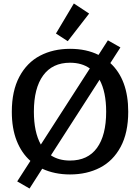

<svg xmlns="http://www.w3.org/2000/svg" viewBox="-20 -990 807 1105"><path d="M302 -797 405 -970 493 -912 370 -753ZM79 54 155 -64Q104 -109 76 -180Q48 -251 48 -347Q48 -467 91.5 -548.5Q135 -630 210.5 -669.5Q286 -709 383 -709Q477 -709 547 -674L601 -758L673 -717L615 -627Q718 -532 718 -347Q718 -226 674.5 -145Q631 -64 555.5 -25Q480 14 383 14Q294 14 223 -19L150 95ZM497 -596Q451 -629 383 -629Q282 -629 228.5 -556Q175 -483 175 -347Q175 -230 215 -158ZM591 -347Q591 -461 553 -531L273 -96Q318 -66 383 -66Q485 -66 538 -138.5Q591 -211 591 -347Z"/></svg>

Font: Maitree SemiBold
Style: Regular
Weight: 600
Designer: CadsonDemak Team
Foundry: CadsonDemak
Version: Version 1.001